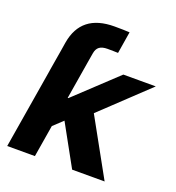

<svg xmlns="http://www.w3.org/2000/svg" viewBox="-132 -834 859 939"><g transform="rotate(20 297.0 -364.5)"><path d="M79.6 -417.5 97.2 -522.5 105.5 -573.7Q118.7 -650.9 168 -689.9Q217.3 -729 304.7 -729Q329.6 -729 349.4 -728.5Q369.1 -728 382.8 -727.1L364.3 -613.3Q355 -613.8 339.1 -614Q323.2 -614.3 309.1 -614.3Q281.7 -614.3 267.3 -603.5Q252.9 -592.8 249 -568.8L241.2 -522.5L223.6 -417.5ZM166.5 -151.4 194.8 -322.3H211.4L424.8 -522.5H593.8L315.9 -259.8H282.2ZM10.7 0 97.2 -522.5H241.2L154.8 0ZM348.6 0 223.1 -227.5 335.4 -329.1 517.6 0Z"/></g></svg>

Font: Inter 28pt
Style: Bold Italic
Weight: 700
Italic angle: -9.3988°
Designer: Rasmus Andersson
Foundry: rsms
Version: Version 4.001;git-66647c0bb